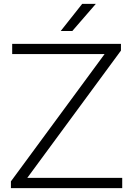

<svg xmlns="http://www.w3.org/2000/svg" viewBox="-20 -965 683 985"><path d="M36 0V-34.5L516.5 -687.5H42.5V-740H600.5V-705.5L120 -52.5H607V0ZM291.5 -806 401.5 -945H471.5L351 -806Z"/></svg>

Font: Encode Sans Expanded Light
Style: Regular
Weight: 300
Width: 7
Designer: Multiple Designers
Foundry: Impallari Type
Version: Version 3.000; ttfautohint (v1.8.3) -l 8 -r 50 -G 200 -x 14 